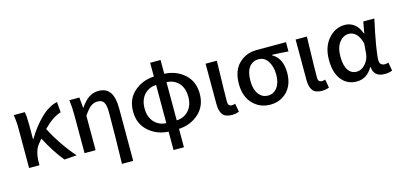

<svg xmlns="http://www.w3.org/2000/svg" viewBox="-76 -1210 4003 1917"><g transform="rotate(-15 1926.0 -251.0)"><path d="M578.1 0 450.2 9.8Q360.4 -98.6 281.2 -252Q277.3 -247.1 263.7 -231Q250 -214.8 243.2 -205.1Q196.3 -148.4 194.3 -30.3V0H86.9V-393.6Q86.9 -487.3 75.2 -549.8H189.5Q199.2 -510.7 199.2 -418.9V-268.6H203.1Q272.5 -384.8 356 -465.3Q439.5 -545.9 526.4 -564.5L535.2 -456.1Q447.3 -429.7 352.5 -332Q393.6 -249 456.1 -157.2Q518.6 -65.4 578.1 0Z M1109.4 200.2H993.2Q1001 -83 1001 -332Q1001 -403.3 982.4 -434.1Q963.9 -464.8 918.9 -464.8Q878.9 -464.8 846.7 -440.4Q814.5 -416 774.4 -355.5V0H660.2V-393.6Q660.2 -477.5 650.4 -549.8H753.9L763.7 -441.4H766.6Q808.6 -503.9 853.5 -534.2Q898.4 -564.5 956.1 -564.5Q1109.4 -564.5 1109.4 -345.7Z M1633.8 -472.7V-78.1Q1709 -81.1 1757.8 -133.8Q1806.6 -186.5 1806.6 -275.4Q1806.6 -365.2 1759.3 -417.5Q1711.9 -469.7 1633.8 -472.7ZM1526.4 -78.1V-472.7Q1451.2 -469.7 1402.8 -417Q1354.5 -364.3 1354.5 -275.4Q1354.5 -186.5 1402.8 -133.8Q1451.2 -81.1 1526.4 -78.1ZM1633.8 -702.1V-559.6Q1756.8 -553.7 1840.8 -478.5Q1924.8 -403.3 1924.8 -275.4Q1924.8 -148.4 1839.8 -72.3Q1754.9 3.9 1633.8 9.8V200.2H1526.4V9.8Q1406.2 3.9 1320.8 -72.3Q1235.4 -148.4 1235.4 -275.4Q1235.4 -403.3 1320.8 -478.5Q1406.2 -553.7 1526.4 -559.6V-702.1Z M2179.7 12.7Q2114.3 12.7 2086.4 -23.9Q2058.6 -60.5 2058.6 -132.8V-549.8H2174.8Q2173.8 -502 2171.4 -411.1Q2168.9 -320.3 2167.5 -250Q2166 -179.7 2166 -126Q2166 -81.1 2207 -81.1Q2223.6 -81.1 2240.2 -87.9L2255.9 -1Q2223.6 12.7 2179.7 12.7Z M2327.1 -268.6Q2327.1 -405.3 2401.9 -477.5Q2476.6 -549.8 2584 -549.8H2889.6V-454.1Q2800.8 -460.9 2721.7 -463.9V-459Q2822.3 -402.3 2822.3 -252.9Q2822.3 -129.9 2753.4 -58.6Q2684.6 12.7 2578.1 12.7Q2471.7 12.7 2399.4 -62.5Q2327.1 -137.7 2327.1 -268.6ZM2711.9 -262.7Q2711.9 -343.8 2676.8 -399.9Q2641.6 -456.1 2580.1 -456.1Q2518.6 -456.1 2482.4 -408.7Q2446.3 -361.3 2446.3 -268.6Q2446.3 -181.6 2482.9 -131.3Q2519.5 -81.1 2579.1 -81.1Q2638.7 -81.1 2675.3 -129.9Q2711.9 -178.7 2711.9 -262.7Z M3110.4 12.7Q3044.9 12.7 3017.1 -23.9Q2989.3 -60.5 2989.3 -132.8V-549.8H3105.5Q3104.5 -502 3102.1 -411.1Q3099.6 -320.3 3098.1 -250Q3096.7 -179.7 3096.7 -126Q3096.7 -81.1 3137.7 -81.1Q3154.3 -81.1 3170.9 -87.9L3186.5 -1Q3154.3 12.7 3110.4 12.7Z M3472.7 12.7Q3375 12.7 3316.4 -60.5Q3257.8 -133.8 3257.8 -266.6Q3257.8 -401.4 3329.1 -482.9Q3400.4 -564.5 3500 -564.5Q3553.7 -564.5 3597.2 -531.7Q3640.6 -499 3664.1 -430.7H3667L3688.5 -549.8H3802.7Q3733.4 -232.4 3733.4 -135.7Q3733.4 -108.4 3748 -94.7Q3762.7 -81.1 3787.1 -81.1Q3805.7 -81.1 3824.2 -88.9L3839.8 -2Q3808.6 12.7 3760.7 12.7Q3648.4 12.7 3641.6 -91.8H3637.7Q3578.1 12.7 3472.7 12.7ZM3498 -82Q3546.9 -82 3587.4 -127.9Q3627.9 -173.8 3632.8 -236.3L3640.6 -336.9Q3604.5 -467.8 3514.6 -467.8Q3458 -467.8 3417.5 -415.5Q3377 -363.3 3377 -268.6Q3377 -177.7 3408.7 -129.9Q3440.4 -82 3498 -82Z"/></g></svg>

Font: Gen Shin Gothic Medium
Style: Regular
Weight: 500
Designer: [Source Han Sans]
Ryoko NISHIZUKA  (kana & ideographs); Paul D. Hunt (Latin, Greek & Cyrillic); Wenlong ZHANG  (bopomofo
Version: Version 1.002.20150607